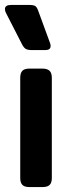

<svg xmlns="http://www.w3.org/2000/svg" viewBox="-27 -758 291 778"><path d="M63 -577 -3 -706Q-7 -714 -7 -721Q-7 -738 18 -738H91Q110 -738 116.5 -733Q123 -728 128 -714L176 -583Q178 -579 178 -571Q178 -555 156 -555H104Q86 -555 78 -559.5Q70 -564 63 -577ZM55 -36V-443Q55 -462 63.5 -471Q72 -480 92 -480H145Q165 -480 174 -471Q183 -462 183 -443V-36Q183 -18 174.5 -9Q166 0 145 0H92Q72 0 63.5 -9Q55 -18 55 -36Z"/></svg>

Font: Mitr
Style: Regular
Weight: 400
Designer: Thanarat Vachiruckul
Foundry: Cadson Demak
Version: Version 1.002